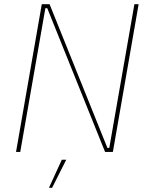

<svg xmlns="http://www.w3.org/2000/svg" viewBox="-20 -720 701 910"><path d="M56 0H76L195 -681H204L478 0H515L637 -700H617L498 -19H489L215 -700H178ZM212 170H227L294 37H273Z"/></svg>

Font: Fixel Text 20240404 Thin
Style: Italic
Weight: 100
Width: 4
Italic angle: -10°
Designer: AlfaBravo + MacPaw
Foundry: Kyrylo Tkachov, Marchela Mozhyna, Serhii Makarenko, Maria Weinstein, Zakhar Kryvoshyya
Version: Version 1.211;Glyphs 3.2 (3225)